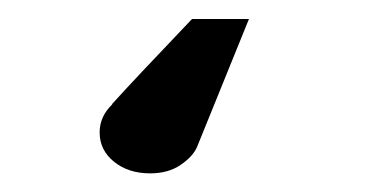

<svg xmlns="http://www.w3.org/2000/svg" viewBox="-20 -39 392 206"><path d="M186 -18.6H247.1L191.4 118.7Q187 128.9 173.8 137.9Q160.6 147 141.1 147Q117.7 147 102.3 134.5Q86.9 122.1 86.9 103Q86.9 85.9 100.6 72.8H100.1Q123 47.4 186 -18.6Z"/></svg>

Font: Flanker
Style: Bold
Weight: 700
Designer: Flanker
Foundry: Flanker
Version: Version 2.021